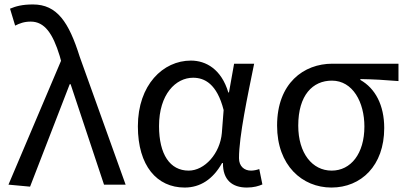

<svg xmlns="http://www.w3.org/2000/svg" viewBox="-20 -829 1823 862"><path d="M115 9 293 -451H297L447 0H544L338 -574C289 -730 236 -809 128 -809C80 -809 51 -801 25 -790L48 -714C68 -724 88 -732 118 -732C180 -732 217 -679 248 -578L254 -556L18 0Z M809 13C879 13 936 -24 977 -97H981C980 -21 1023 13 1088 13C1120 13 1142 6 1158 -1L1144 -70C1133 -66 1119 -63 1107 -63C1077 -63 1053 -82 1053 -119C1053 -218 1092 -400 1121 -543H1031L1008 -414H1005C974 -518 905 -557 837 -557C712 -557 599 -448 599 -262C599 -84 685 13 809 13ZM827 -63C743 -63 694 -136 694 -263C694 -406 769 -480 847 -480C898 -480 954 -453 984 -335L976 -232C968 -140 899 -63 827 -63Z M1468 13C1601 13 1705 -85 1705 -254C1705 -357 1665 -432 1598 -470V-474C1658 -473 1708 -470 1769 -465V-543H1472C1344 -543 1224 -456 1224 -265C1224 -86 1337 13 1468 13ZM1469 -63C1382 -63 1319 -141 1319 -265C1319 -402 1384 -467 1470 -467C1564 -467 1616 -370 1616 -261C1616 -139 1555 -63 1469 -63Z"/></svg>

Font: Noto Sans JP Regular
Style: Regular
Weight: 400
Designer: Ryoko NISHIZUKA (kana & ideographs); Paul D. Hunt (Latin, Greek & Cyrillic); Wenlong ZHANG (bopomofo); Sandoll Communica
Foundry: Adobe Systems Incorporated
Version: Version 1.004;PS 1.004;hotconv 1.0.82;makeotf.lib2.5.63406